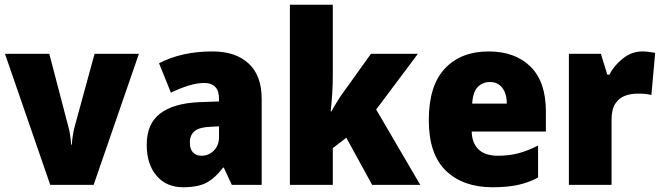

<svg xmlns="http://www.w3.org/2000/svg" viewBox="-20 -780 2794 810"><path d="M192 0 1 -553H188L268 -247Q272 -234 275.5 -212.5Q279 -191 280 -170H283Q284 -190 287.5 -210Q291 -230 295 -246L379 -553H566L375 0Z M877 -563Q974 -563 1029 -512Q1084 -461 1084 -363V0H958L924 -73H921Q889 -30 852.5 -10Q816 10 753 10Q682 10 640.5 -38.5Q599 -87 599 -169Q599 -258 655.5 -301Q712 -344 819 -349L904 -352V-362Q904 -398 887.5 -414Q871 -430 842 -430Q812 -430 776 -419Q740 -408 701 -389L651 -513Q696 -537 752.5 -550Q809 -563 877 -563ZM866 -245Q820 -243 800.5 -226.5Q781 -210 781 -179Q781 -150 794.5 -136.5Q808 -123 830 -123Q861 -123 882.5 -145Q904 -167 904 -202V-247Z M1384 -460Q1384 -424 1381.5 -384.5Q1379 -345 1375 -310H1378Q1389 -330 1404 -354Q1419 -378 1431 -394L1545 -553H1743L1567 -318L1753 0H1550L1441 -199L1384 -155V0H1203V-760H1384Z M2041 -563Q2153 -563 2218 -499Q2283 -435 2283 -310V-225H1970Q1971 -177 1998.5 -150Q2026 -123 2081 -123Q2128 -123 2167.5 -133.5Q2207 -144 2250 -166V-31Q2211 -10 2166 0Q2121 10 2058 10Q1934 10 1861.5 -59.5Q1789 -129 1789 -273Q1789 -419 1857 -491Q1925 -563 2041 -563ZM2047 -434Q2016 -434 1995.5 -413Q1975 -392 1972 -343H2118Q2118 -385 2099 -409.5Q2080 -434 2047 -434Z M2690 -563Q2704 -563 2718.5 -561Q2733 -559 2744 -557L2728 -379Q2718 -382 2704.5 -383.5Q2691 -385 2669 -385Q2642 -385 2617 -376Q2592 -367 2576 -343Q2560 -319 2560 -274V0H2380V-553H2515L2542 -465H2551Q2570 -503 2607.5 -533Q2645 -563 2690 -563Z"/></svg>

Font: Noto Sans SemiCondensed Black
Style: Regular
Weight: 900
Width: 4
Designer: Monotype Design Team
Foundry: Monotype Imaging Inc.
Version: Version 2.013; ttfautohint (v1.8.4.7-5d5b)